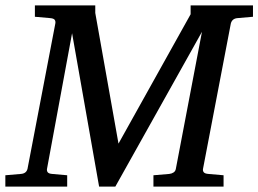

<svg xmlns="http://www.w3.org/2000/svg" viewBox="-34 -691 957 711"><path d="M846.2 -624Q825.7 -622.6 820.8 -604L717.8 -65.9Q716.3 -58.6 720.5 -53.2Q724.6 -47.9 737.8 -46.9L793.9 -42V0H534.2V-42L592.8 -46.9Q602.1 -47.9 608.9 -52.5Q615.7 -57.1 617.2 -65.9L713.9 -573.2L393.1 0H333L232.9 -567.9L140.1 -65.9Q138.7 -58.6 142.6 -53.2Q146.5 -47.9 159.2 -46.9L214.8 -42V0H-14.2V-42L43 -46.9Q63.5 -48.3 67.9 -65.9L170.9 -604Q172.4 -612.3 168.5 -617.7Q164.6 -623 150.9 -624L95.2 -628.9V-670.9H318.8V-643.1L404.8 -159.2L671.9 -638.2V-670.9H902.8V-628.9Z"/></svg>

Font: Charis SIL Am
Style: Italic
Weight: 400
Italic angle: -11°
Foundry: SIL International
Version: Version 5.000